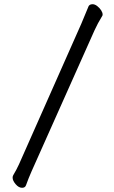

<svg xmlns="http://www.w3.org/2000/svg" viewBox="-20 -816 540 913"><path d="M85 77Q69 77 54.5 60Q40 43 40 29Q40 22 43 17Q58 -8 70 -34L367 -704L399 -781Q403 -796 420 -796Q431 -796 442.5 -787Q454 -778 461 -767Q468 -756 468 -747Q468 -742 466 -740Q444 -704 430 -673L130 -1Q115 33 104 64Q100 77 85 77Z"/></svg>

Font: LXGW WenKai Mono TC
Style: Bold
Weight: 700
Designer: LXGW / Fontworks Inc.
Foundry: LXGW / Fontworks Inc.
Version: Version 1.330